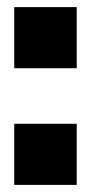

<svg xmlns="http://www.w3.org/2000/svg" viewBox="-20 -520 256 540"><path d="M20 -328.1V-500H195.8V-328.1ZM20 0V-171.9H195.8V0Z"/></svg>

Font: TASA Orbiter Display Black
Style: Regular
Weight: 900
Designer: Weizhong Zhang
Version: Version 1.000;Glyphs 3.1.2 (3151)